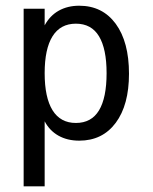

<svg xmlns="http://www.w3.org/2000/svg" viewBox="-20 -485 540 678"><path d="M137.7 -56.6V172.9H63.5V-454.1H137.7V-395.5Q156.2 -429.7 187.5 -447.3Q218.8 -464.8 259.8 -464.8Q341.8 -464.8 388.7 -400.9Q435.5 -336.9 435.5 -224.6Q435.5 -114.3 388.7 -51.3Q341.8 11.7 259.8 11.7Q217.8 11.7 186.5 -5.9Q155.3 -23.4 137.7 -56.6ZM356.4 -226.6Q356.4 -312.5 329.6 -356.9Q302.7 -401.4 248 -401.4Q193.4 -401.4 165.5 -356.9Q137.7 -312.5 137.7 -226.6Q137.7 -140.6 165.5 -95.7Q193.4 -50.8 248 -50.8Q302.7 -50.8 329.6 -95.2Q356.4 -139.6 356.4 -226.6Z"/></svg>

Font: BabelStone Pseudographica
Style: Regular
Weight: 400
Designer: Andrew West
Foundry: BabelStone
Version: Version 16.0.0